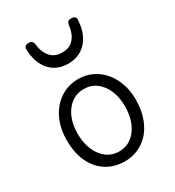

<svg xmlns="http://www.w3.org/2000/svg" viewBox="-202 -954 993 1090"><g transform="rotate(-30 294.5 -409.0)"><path d="M295 19Q227 19 175.5 -13.5Q124 -46 95.5 -106Q67 -166 67 -250Q67 -309 84 -358.5Q101 -408 131.5 -443.5Q162 -479 203.5 -499Q245 -519 295 -519Q361 -519 412.5 -484.5Q464 -450 493 -390.5Q522 -331 522 -253Q522 -205 511.5 -163.5Q501 -122 481 -88Q461 -54 433 -30.5Q405 -7 370 6Q335 19 295 19ZM295 -46Q330 -46 358 -61Q386 -76 407 -104Q428 -132 439 -170Q450 -208 450 -253Q450 -312 430.5 -357Q411 -402 376.5 -428Q342 -454 295 -454Q260 -454 231.5 -439Q203 -424 182 -396.5Q161 -369 150 -332Q139 -295 139 -250Q139 -191 158.5 -145Q178 -99 213 -72.5Q248 -46 295 -46ZM295 -622Q219 -622 174 -672Q129 -722 126 -813Q126 -823 132.5 -830Q139 -837 155 -837Q171 -837 177 -830.5Q183 -824 185 -813Q191 -758 218.5 -726Q246 -694 295 -694Q345 -694 372 -726Q399 -758 405 -813Q407 -825 413 -831Q419 -837 434 -837Q450 -837 457.5 -830Q465 -823 464 -813Q462 -755 440.5 -712Q419 -669 381.5 -645.5Q344 -622 295 -622Z"/></g></svg>

Font: Playwrite FR Moderne Light
Style: Regular
Weight: 300
Version: Version 1.002